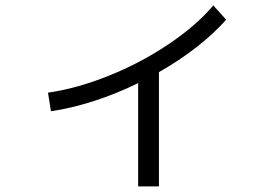

<svg xmlns="http://www.w3.org/2000/svg" viewBox="-20 -625 978 686"><path d="M742.2 -605.5 788.1 -554.7Q743.7 -504.4 681.9 -456.3Q620.1 -408.2 547.9 -367.2V41H473.6V-328.1Q396 -290 315.9 -264.2Q235.8 -238.3 162.1 -227.5L151.4 -293.9Q254.4 -308.6 367.7 -354Q481 -399.4 580.1 -465.6Q679.2 -531.7 742.2 -605.5Z"/></svg>

Font: Pretendard
Style: Regular
Weight: 400
Designer: Base glyphs from Inter by Rasmus Andersson; Hangeul glyphs from Noto Sans CJK(Source Han Sans) by Jang Soo-young and Kan
Foundry: Kil Hyung-jin
Version: Version 1.309